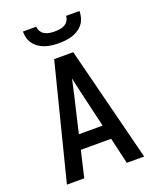

<svg xmlns="http://www.w3.org/2000/svg" viewBox="-171 -1054 942 1154"><g transform="rotate(-20 300.0 -477.5)"><path d="M53 0 177 -490 239 -735H361L547 0H436L397 -168H203L164 0ZM224 -260H376L322 -490Q317 -515 311 -539.5Q305 -564 300 -589Q295 -564 289 -539.5Q283 -515 278 -490ZM300 -815Q278 -815 256.5 -817.5Q235 -820 214.5 -826.5Q194 -833 175.5 -845Q157 -857 144 -874Q131 -891 125 -912Q119 -933 119 -955H205Q205 -939 214 -924.5Q223 -910 237 -902.5Q251 -895 267.5 -892.5Q284 -890 300 -890Q316 -890 332.5 -892.5Q349 -895 363 -902.5Q377 -910 386 -924.5Q395 -939 395 -955H481Q481 -933 475 -912Q469 -891 456 -874Q443 -857 424.5 -845Q406 -833 385.5 -826.5Q365 -820 343.5 -817.5Q322 -815 300 -815Z"/></g></svg>

Font: Iosevka SS04 Semibold Extended
Style: Regular
Weight: 600
Width: 7
Monospace: yes
Designer: Belleve Invis
Foundry: Belleve Invis
Version: Version 19.0.0; ttfautohint (v1.8.4)